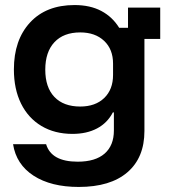

<svg xmlns="http://www.w3.org/2000/svg" viewBox="-20 -530 682 760"><path d="M291.7 210Q181.7 210 112.9 165.4Q44.2 120.8 31.7 40.8H162.5Q183.3 110 287.5 110Q357.5 110 394.2 77.9Q430.8 45.8 430.8 -13.3V-85H426.7Q405 -43.3 364.2 -21.7Q323.3 0 266.7 0Q196.7 0 144.2 -31.2Q91.7 -62.5 63.3 -120Q35 -177.5 35 -255Q35 -371.7 98.8 -440.8Q162.5 -510 275 -510Q336.7 -510 380.8 -486.7Q425 -463.3 451.7 -420H486.7V-500H614.2V-375.8H551.7V-11.7Q551.7 94.2 484.2 152.1Q416.7 210 291.7 210ZM297.5 -108.3Q357.5 -108.3 392.5 -142.1Q427.5 -175.8 427.5 -233.3V-278.3Q427.5 -335 392.1 -368.3Q356.7 -401.7 297.5 -401.7Q231.7 -401.7 195.4 -362.9Q159.2 -324.2 159.2 -254.2Q159.2 -184.2 195.4 -146.2Q231.7 -108.3 297.5 -108.3Z"/></svg>

Font: Funnel Display SemiBold
Style: Regular
Weight: 600
Designer: NORD ID, Kristian Moeller
Foundry: Dicotype
Version: Version 1.000